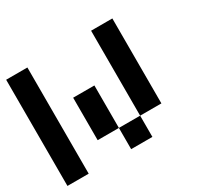

<svg xmlns="http://www.w3.org/2000/svg" viewBox="-122 -713 910 870"><g transform="rotate(-30 333.5 -278.0)"><path d="M444.4 0H333.3V-111.1H444.4ZM555.6 -111.1H444.4V-555.6H555.6ZM333.3 -111.1H222.2V-333.3H333.3ZM111.1 0H0V-555.6H111.1Z"/></g></svg>

Font: Pixeloid Mono
Style: Regular
Weight: 400
Monospace: yes
Designer: GGBotNet
Foundry: GGBotNet
Version: 0.5